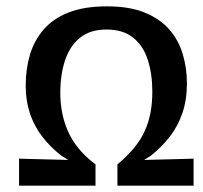

<svg xmlns="http://www.w3.org/2000/svg" viewBox="-20 -585 640 605"><path d="M40 0V-85L195 -81L174 -94Q139 -121 113.5 -154Q88 -187 74.5 -227Q61 -267 61 -315Q61 -368 74.5 -413Q88 -458 118 -492.5Q148 -527 197 -546Q246 -565 317 -565Q389 -565 437 -545Q485 -525 514 -491.5Q543 -458 556 -414Q569 -370 569 -322Q569 -271 555 -229.5Q541 -188 515.5 -155Q490 -122 455 -94L434 -81L590 -85V0H350V-67Q381 -93 402.5 -119Q424 -145 436.5 -173Q449 -201 454.5 -231.5Q460 -262 460 -296Q460 -351 446 -395.5Q432 -440 400 -466Q368 -492 316 -492Q264 -492 232 -466Q200 -440 185 -395Q170 -350 170 -292Q170 -262 175.5 -232Q181 -202 193.5 -173Q206 -144 227.5 -117.5Q249 -91 281 -67V0Z"/></svg>

Font: Alumni Sans
Style: Bold
Weight: 700
Designer: Robert E. Leuschke
Foundry: Robert E. Leuschke
Version: Version 1.018